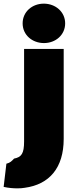

<svg xmlns="http://www.w3.org/2000/svg" viewBox="-89 -815 398 1052"><path d="M-69 209C-42 215 -16 217 6 217C22 217 35 216 46 214C182 196 260 104 260 -54V-547H43V-40C43 26 29 46 -12 54C-24 67 -33 77 -54 82ZM35 -687C35 -623 88 -579 152 -579C215 -579 268 -623 268 -687C268 -750 215 -795 151 -795C88 -795 35 -751 35 -687Z"/></svg>

Font: Repo ExtraBlack
Style: Regular
Weight: 400
Designer: Stefan Peev
Foundry: Context Ltd
Version: Version 001.502